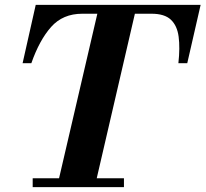

<svg xmlns="http://www.w3.org/2000/svg" viewBox="-20 -770 846 790"><path d="M114.5 -36.5H223L380.5 -713.5H318.5Q238.5 -713.5 190.2 -659Q142 -604.5 109 -510H73L127 -750H805.5L750.5 -510H714Q721 -573.5 715 -619Q709 -664.5 683 -689Q657 -713.5 603.5 -713.5H535L378 -36.5H490V0H114.5Z"/></svg>

Font: Bodoni* 06pt
Style: Bold Italic
Weight: 700
Italic angle: -13°
Version: Version 2.3